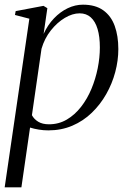

<svg xmlns="http://www.w3.org/2000/svg" viewBox="-21 -548 548 821"><path d="M-1 253 104.5 -468 43 -484 46 -500.5 165 -523 181.5 -513 165.5 -403Q183 -441.5 209.8 -469.5Q236.5 -497.5 268.5 -512.8Q300.5 -528 333.5 -528Q387 -528 420.5 -504Q454 -480 469.5 -437.2Q485 -394.5 485 -338Q485 -289.5 471.8 -239.8Q458.5 -190 433.2 -145.5Q408 -101 371.5 -65.8Q335 -30.5 288.2 -10.5Q241.5 9.5 185.5 9.5Q165 9.5 145 6.2Q125 3 107.5 -2.5L70.5 253ZM115.5 -55.5Q124.5 -38.5 142.5 -27.5Q160.5 -16.5 188.5 -16.5Q230.5 -16.5 264.8 -36.8Q299 -57 325.5 -91Q352 -125 369.8 -167.5Q387.5 -210 396.8 -256Q406 -302 406 -345Q406 -391.5 396.2 -424Q386.5 -456.5 367.2 -473.8Q348 -491 319.5 -491Q289 -491 256.2 -471.5Q223.5 -452 196.5 -418Q169.5 -384 156.5 -339.5Z"/></svg>

Font: Merriweather 120pt Light
Style: Italic
Weight: 300
Italic angle: -7.8°
Version: Version 2.101